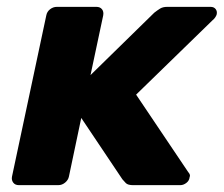

<svg xmlns="http://www.w3.org/2000/svg" viewBox="-20 -540 653 560"><path d="M35 0Q24 0 18.5 -7.5Q13 -15 15 -25L115 -495Q117 -506 126 -513Q135 -520 146 -520H261Q272 -520 277.5 -513Q283 -506 281 -495L244 -321L430 -503Q439 -510 447 -515Q455 -520 468 -520H594Q604 -520 609 -513.5Q614 -507 612 -498Q611 -494 607.5 -489Q604 -484 600 -481L377 -264L529 -38Q532 -35 533.5 -31Q535 -27 533 -23Q532 -13 523.5 -6.5Q515 0 506 0H368Q353 0 347 -6Q341 -12 337 -17L217 -196L181 -25Q179 -15 170 -7.5Q161 0 150 0Z"/></svg>

Font: Rubik
Style: Bold Italic
Weight: 700
Italic angle: -12°
Designer: Hubert and Fischer
Foundry: Hubert and Fischer
Version: Version 2.300;gftools[0.9.30]